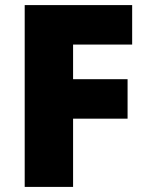

<svg xmlns="http://www.w3.org/2000/svg" viewBox="-20 -734 579 754"><path d="M267 0H77V-714H499V-559H267V-423H481V-268H267Z"/></svg>

Font: Noto Sans Devanagari Black
Style: Regular
Weight: 900
Version: Version 2.003